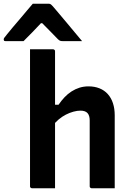

<svg xmlns="http://www.w3.org/2000/svg" viewBox="-86 -1016 706 1036"><path d="M87 0Q84 0 81.5 -1.5Q79 -3 77.5 -5Q76 -7 76 -11Q76 -91 76 -171Q76 -251 76 -331.5Q76 -412 76 -492Q76 -572 76 -652Q76 -680 76 -705Q76 -730 76 -750Q101 -750 121.5 -750Q142 -750 161.5 -750Q181 -750 200 -750Q204 -750 206 -748.5Q208 -747 209.5 -745Q211 -743 211 -739Q211 -647 211 -554.5Q211 -462 211 -369.5Q211 -277 211 -184.5Q211 -92 211 0Q189 0 169.5 0Q150 0 129.5 0Q109 0 87 0ZM195 -333V-451H230Q245 -473 262.5 -491.5Q280 -510 300.5 -523Q321 -536 343.5 -543Q366 -550 392 -550Q424 -550 450.5 -539.5Q477 -529 495.5 -508.5Q514 -488 523.5 -459Q533 -430 533 -394Q533 -346 533 -297Q533 -248 533 -199Q533 -150 533 -100Q533 -75 533 -50Q533 -25 533 0Q500 0 471.5 0Q443 0 409 0Q406 0 403.5 -1.5Q401 -3 399.5 -5Q398 -7 398 -11Q398 -70 398 -129Q398 -188 398 -247.5Q398 -307 398 -366Q398 -393 386 -406Q374 -419 348 -419Q331 -419 310.5 -413.5Q290 -408 269.5 -397.5Q249 -387 230 -371Q211 -355 195 -333ZM91 -996Q112 -996 133.5 -996Q155 -996 176 -996Q184 -996 189 -992Q194 -988 206 -974Q213 -965 231 -944.5Q249 -924 271 -897Q293 -870 316 -843Q339 -816 357 -794Q331 -794 306 -794Q281 -794 255 -794Q244 -794 238.5 -796Q233 -798 226 -805Q215 -816 189.5 -842.5Q164 -869 121 -912L171 -891H109L157 -914Q117 -871 90 -843.5Q63 -816 41 -794H-56Q-60 -794 -62 -795Q-64 -796 -65 -798.5Q-66 -801 -66 -803Q-66 -808 -63 -812Q-60 -816 -48 -831Q-37 -845 -18 -867.5Q1 -890 22.5 -915Q44 -940 62 -962Q80 -984 91 -996Z"/></svg>

Font: Recursive
Style: Bold
Weight: 700
Version: Version 1.085